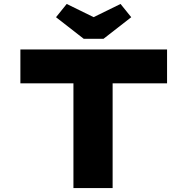

<svg xmlns="http://www.w3.org/2000/svg" viewBox="-20 -950 947 970"><path d="M351 0V-529H83V-700H824V-529H549V0ZM403 -754 263 -863 317 -930 468 -856H438L589 -930L643 -863L503 -754Z"/></svg>

Font: Lexend Tera ExtraBold
Style: Regular
Weight: 800
Designer: Bonnie Shaver-Troup, Thomas Jockin
Foundry: Lexend
Version: Version 1.007